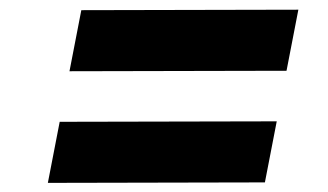

<svg xmlns="http://www.w3.org/2000/svg" viewBox="-20 -560 690 404"><path d="M80.7 -175.2 105.6 -303.7 562.3 -304.7 537.4 -176.2ZM126.2 -410.1 151.1 -538.6 607.8 -539.6 582.9 -411.1Z"/></svg>

Font: REM Medium
Style: Italic
Weight: 500
Italic angle: -11°
Designer: Octavio Pardo
Foundry: Ashler Design
Version: Version 1.005;gftools[0.9.28]